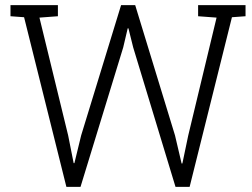

<svg xmlns="http://www.w3.org/2000/svg" viewBox="-20 -731 986 751"><path d="M206.5 -667.5 134.3 -662.1 246.6 -201.2 268.1 -92.8H271L297.4 -201.2L453.6 -710.9H508.8L664.6 -201.2L690.4 -91.3L693.4 -91.8L716.3 -201.2L827.1 -662.1L754.9 -667.5V-710.9H940.4V-667.5L887.2 -663.6L721.7 0H666.5L501 -545.4L482.4 -620.1H479.5L461.9 -545.4L294.9 0H239.7L74.2 -663.6L21 -667.5V-710.9H206.5Z"/></svg>

Font: TypoPRO Roboto Slab
Style: Light
Weight: 300
Designer: Google
Version: Version 1.100263; 2013; ttfautohint (v0.94.20-1c74) -l 8 -r 